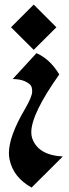

<svg xmlns="http://www.w3.org/2000/svg" viewBox="-20 -553 307 851"><path d="M129.4 -332 28.8 -432.1 129.4 -532.7 230 -432.1ZM36.1 -202.6 141.6 -317.4Q200.7 -292 242.7 -223.1Q118.7 -47.9 118.7 33.2Q118.7 46.9 122.1 57.6Q146.5 134.3 258.3 140.6L120.1 278.3Q39.1 233.4 22.5 154.3Q19.5 141.1 19.5 126Q19.5 51.3 89.8 -68.4Q122.6 -124.5 122.6 -147.5Q122.6 -170.4 112.8 -178.7Q85.4 -202.6 36.1 -202.6Z"/></svg>

Font: UnifrakturCook
Style: Bold
Weight: 700
Designer: j. 'mach' wust
Version: Version 2011-09-01